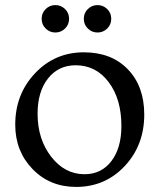

<svg xmlns="http://www.w3.org/2000/svg" viewBox="-20 -725 628 756"><path d="M280 11Q176 11 108 -59.5Q40 -130 40 -234Q40 -354 118 -436.5Q196 -519 310 -519Q419 -519 483.5 -452Q548 -385 548 -274Q548 -153 471 -71Q394 11 280 11ZM313 -39Q379 -39 418.5 -90.5Q458 -142 458 -229Q458 -335 408 -401.5Q358 -468 278 -468Q210 -468 169 -416Q128 -364 128 -277Q128 -177 181.5 -108Q235 -39 313 -39ZM402 -612.5Q386 -597 364 -597Q342 -597 326 -612.5Q310 -628 310 -651Q310 -674 326 -689.5Q342 -705 364 -705Q386 -705 402 -689.5Q418 -674 418 -651Q418 -628 402 -612.5ZM236 -612.5Q220 -597 198 -597Q176 -597 160 -612.5Q144 -628 144 -651Q144 -674 160 -689.5Q176 -705 198 -705Q220 -705 236 -689.5Q252 -674 252 -651Q252 -628 236 -612.5Z"/></svg>

Font: Coconat
Style: Regular
Weight: 400
Designer: Sara Lavazza
Foundry: Collletttivo
Version: Version 1.000;Glyphs 3.2 (3217)